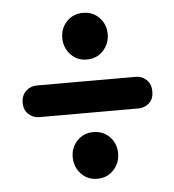

<svg xmlns="http://www.w3.org/2000/svg" viewBox="-45 -661 574 632"><g transform="rotate(-5 242.5 -345.0)"><path d="M251.6 -464.7Q219.3 -464.7 198.1 -487.6Q176.9 -510.5 176.9 -542.4Q176.9 -574.4 198.1 -596.6Q219.3 -618.9 251.6 -618.9Q284.5 -618.9 305.8 -596.6Q327 -574.4 327 -542.4Q327 -510.5 305.8 -487.6Q284.5 -464.7 251.6 -464.7ZM28.5 -341Q28.5 -365.5 43.8 -379.8Q59 -394 80 -394H406Q427.5 -394 442.2 -379.8Q457 -365.5 457 -341Q457 -316.5 442 -303Q427 -289.5 406 -289.5H79Q59 -289.5 43.8 -303.2Q28.5 -317 28.5 -341ZM251.6 -70.7Q219.3 -70.7 198.1 -93.6Q176.9 -116.5 176.9 -148.4Q176.9 -180.4 198.1 -202.6Q219.3 -224.9 251.6 -224.9Q284.5 -224.9 305.8 -202.6Q327 -180.4 327 -148.4Q327 -116.5 305.8 -93.6Q284.5 -70.7 251.6 -70.7Z"/></g></svg>

Font: Fraunces 144pt S100
Style: Bold
Weight: 700
Version: Version 1.000; ttfautohint (v1.8.3)